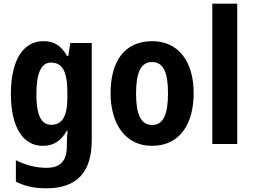

<svg xmlns="http://www.w3.org/2000/svg" viewBox="-20 -780 1368 1040"><path d="M215 -557C104 -557 39 -452 39 -271C39 -94 103 10 211 10C269 10 310 -15 342 -72H346C344 -49 342 -18 342 4V14C342 96 302 129 232 129C177 129 123 116 66 88V204C116 229 167 240 232 240C400 240 477 148 477 -19V-547H361L350 -477H343C311 -534 272 -557 215 -557ZM256 -441C318 -441 345 -393 345 -277V-252C345 -149 316 -104 258 -104C203 -104 177 -157 177 -269C177 -384 203 -441 256 -441Z M1029 -275C1029 -456 939 -557 805 -557C652 -557 579 -445 579 -275C579 -112 657 10 803 10C958 10 1029 -114 1029 -275ZM717 -273C717 -388 743 -444 804 -444C865 -444 890 -388 890 -275C890 -160 865 -103 804 -103C743 -103 717 -161 717 -273Z M1265 0V-760H1130V0Z"/></svg>

Font: Noto Sans Myanmar Condensed
Style: Bold
Weight: 700
Width: 3
Designer: Monotype Design Team
Foundry: Monotype Imaging Inc.
Version: Version 2.107